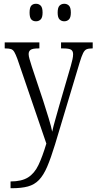

<svg xmlns="http://www.w3.org/2000/svg" viewBox="-20 -761 512 1019"><path d="M36 202Q95 202 129 180.5Q163 159 184 115Q205 71 226 1L72 -449Q63 -473 56 -485Q49 -497 38.5 -500.5Q28 -504 8 -504H5V-536H189V-504H183Q153 -504 142.5 -496.5Q132 -489 132 -474Q132 -464 136.5 -448Q141 -432 149 -407L209 -227Q225 -177 238.5 -133Q252 -89 257 -62Q263 -90 273 -124.5Q283 -159 294 -199L356 -412Q361 -430 364.5 -445.5Q368 -461 368 -473Q368 -490 357.5 -497Q347 -504 316 -504H304V-536H472V-504H469Q450 -504 439.5 -499.5Q429 -495 421 -479Q413 -463 403 -430L272 6Q250 78 230.5 123.5Q211 169 187 194Q163 219 128.5 228.5Q94 238 41 238H36ZM321 -648Q306 -648 296 -658Q286 -668 286 -694Q286 -721 296 -731Q306 -741 321 -741Q336 -741 346 -731Q356 -721 356 -694Q356 -668 346 -658Q336 -648 321 -648ZM171 -648Q155 -648 146 -658Q137 -668 137 -694Q137 -721 146 -731Q155 -741 171 -741Q186 -741 196 -731Q206 -721 206 -694Q206 -668 196 -658Q186 -648 171 -648Z"/></svg>

Font: Noto Serif Condensed Light
Style: Regular
Weight: 300
Width: 3
Designer: Monotype Design Team
Foundry: Monotype Imaging Inc.
Version: Version 2.013